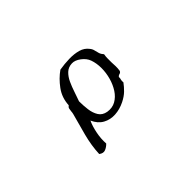

<svg xmlns="http://www.w3.org/2000/svg" viewBox="-72 -769 1144 1144"><g transform="rotate(-45 500.0 -197.0)"><path d="M710 -339Q707 -322 707 -306Q707 -290 707 -273Q708 -257 708.5 -240Q709 -223 706 -203Q702 -193 691.5 -190.5Q681 -188 676 -180Q677 -174 676 -169.5Q675 -165 674 -161Q673 -156 672.5 -151Q672 -146 673 -139Q657 -117 636.5 -97Q616 -77 584 -61Q544 -41 502.5 -38.5Q461 -36 426.5 -55Q392 -74 373 -117Q358 -85 349 -40Q340 5 343 46Q328 62 309 69.5Q290 77 269 61Q272 -8 291 -80.5Q310 -153 328 -217Q329 -222 330 -227Q331 -232 331 -237Q332 -248 334 -257Q336 -266 346 -273Q349 -334 383.5 -381Q418 -428 461 -458Q503 -465 544 -466Q585 -467 619 -457.5Q653 -448 673 -421Q683 -409 686 -394.5Q689 -380 693.5 -366Q698 -352 710 -339ZM629 -366Q619 -394 590.5 -415.5Q562 -437 536 -436Q505 -435 484.5 -415.5Q464 -396 450.5 -366.5Q437 -337 426.5 -305Q416 -273 406 -246Q406 -211 410.5 -175.5Q415 -140 431 -114.5Q447 -89 481 -83Q519 -77 548.5 -93.5Q578 -110 598.5 -141.5Q619 -173 630 -212.5Q641 -252 641 -292Q641 -332 629 -366Z"/></g></svg>

Font: Yuji Mai
Style: Regular
Weight: 400
Designer: Kataoka Yuji
Foundry: Kinuta Font Factory
Version: Version 3.002